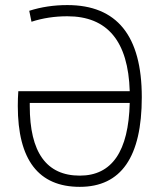

<svg xmlns="http://www.w3.org/2000/svg" viewBox="-20 -723 626 753"><path d="M293 9.8Q49.8 9.8 49.8 -307.6Q49.8 -322.8 50.3 -337.2Q50.8 -351.6 51.8 -365.2H488.8Q480 -659.2 244.1 -659.2Q169.4 -659.2 103.5 -637.7L94.7 -680.7Q165 -703.1 244.1 -703.1Q536.1 -703.1 536.1 -341.8Q536.1 9.8 293 9.8ZM488.8 -319.3H96.7Q96.7 -313.5 96.7 -307.6Q96.7 -34.2 293 -34.2Q481.9 -34.2 488.8 -319.3Z"/></svg>

Font: Cascadia Code ExtraLight
Style: Regular
Weight: 200
Monospace: yes
Designer: Aaron Bell
Foundry: Saja Typeworks
Version: Version 2407.024; ttfautohint (v1.8.4)